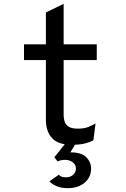

<svg xmlns="http://www.w3.org/2000/svg" viewBox="-20 -742 656 1000"><path d="M354.5 12Q282 12 250.5 -23.2Q219 -58.5 219 -118.5V-429H105V-511H219V-677L311.5 -722V-511H484V-429H311.5V-144.5Q311.5 -123 317.5 -106.5Q323.5 -90 339.5 -81Q355.5 -72 385 -72Q418 -72 439.2 -80.5Q460.5 -89 477.5 -99L466.5 -11Q446 -0.5 420.2 5.8Q394.5 12 354.5 12ZM333 238Q300 238 276 228Q252 218 237 202.5L286.5 168Q292.5 175.5 301.5 178.5Q310.5 181.5 324.5 181.5Q346.5 181.5 361 168.2Q375.5 155 375.5 135Q375.5 116.5 359 103.5Q342.5 90.5 319 90.5Q295.5 90.5 280.5 99L263 77L332.5 -10H384L346.5 51.5Q405 51.5 429.8 77.2Q454.5 103 454.5 136Q454.5 181 421 209.5Q387.5 238 333 238Z"/></svg>

Font: Overpass Mono Medium
Style: Regular
Weight: 500
Monospace: yes
Designer: Delve Withrington, Dave Bailey
Foundry: Delve Fonts LLC
Version: Version 4.000